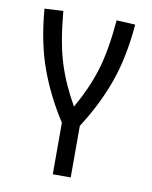

<svg xmlns="http://www.w3.org/2000/svg" viewBox="-74 -496 587 741"><g transform="rotate(10 219.0 -126.0)"><path d="M253.9 -14.6V187.5H183.6V-14.6Q123 -108.4 87.4 -207Q51.8 -305.7 41 -436.5L114.3 -440.4Q125 -317.4 149.4 -239.7Q173.8 -162.1 218.8 -84Q263.7 -162.1 288.1 -239.7Q312.5 -317.4 323.2 -440.4L396.5 -436.5Q385.7 -305.7 350.1 -207Q314.5 -108.4 253.9 -14.6Z"/></g></svg>

Font: Sudo Light
Style: Regular
Weight: 300
Monospace: yes
Designer: Jens Kutilek
Foundry: Jens Kutilek
Version: Version 0.040